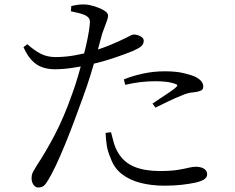

<svg xmlns="http://www.w3.org/2000/svg" viewBox="-20 -801 1040 851"><path d="M149 30Q137 30 128.5 18Q120 6 120 -11Q120 -22 122.5 -30Q125 -38 131 -47Q137 -56 144 -69Q182 -126 222.5 -203Q263 -280 300 -385Q314 -423 326.5 -466Q339 -509 350 -552Q361 -595 368.5 -632Q376 -669 378 -694Q380 -711 375 -719Q370 -727 357 -734Q342 -740 325.5 -744Q309 -748 294 -751L296 -774Q312 -778 326.5 -780Q341 -782 359 -781Q377 -780 400.5 -772.5Q424 -765 441.5 -754.5Q459 -744 459 -732Q459 -723 455 -712Q451 -701 445.5 -686Q440 -671 433 -652Q425 -622 412 -574.5Q399 -527 382.5 -473Q366 -419 347 -368Q329 -318 309 -264.5Q289 -211 268.5 -161Q248 -111 228.5 -69.5Q209 -28 193 -2Q183 15 174 22.5Q165 30 149 30ZM709 22Q651 22 602.5 9.5Q554 -3 519.5 -30Q485 -57 470 -101Q457 -130 453 -158Q449 -186 448 -212L472 -215Q477 -194 484.5 -168Q492 -142 506 -120Q532 -79 577.5 -61Q623 -43 688 -43Q738 -43 768 -48Q798 -53 816 -57.5Q834 -62 849 -62Q861 -62 872.5 -58.5Q884 -55 891 -47.5Q898 -40 898 -28Q898 -13 881.5 -4Q865 5 843 9Q820 14 786 18Q752 22 709 22ZM223 -494Q194 -494 168.5 -502.5Q143 -511 122 -532.5Q101 -554 84 -592L101 -605Q133 -577 160 -563Q187 -549 223 -548Q268 -548 310 -555.5Q352 -563 384 -572Q434 -587 473 -603.5Q512 -620 540 -634Q551 -640 559.5 -644Q568 -648 574 -648Q583 -648 593 -644.5Q603 -641 610 -635Q617 -629 617 -620Q617 -606 606.5 -596.5Q596 -587 569 -575Q557 -570 524.5 -558Q492 -546 451 -533.5Q410 -521 370 -513Q340 -506 299.5 -500Q259 -494 223 -494ZM656 -342Q673 -354 695 -368Q717 -382 736 -395.5Q755 -409 761 -415Q772 -425 757 -429Q739 -436 715.5 -438.5Q692 -441 669 -441Q636 -441 602 -437Q568 -433 535 -425L529 -449Q565 -464 612.5 -474.5Q660 -485 710 -485Q760 -485 793.5 -477Q827 -469 845 -461Q863 -452 872 -441Q881 -430 881 -417Q881 -404 869.5 -399Q858 -394 840 -392Q826 -391 813.5 -388Q801 -385 781 -376Q758 -367 726.5 -352Q695 -337 669 -324Z"/></svg>

Font: Noto Serif JP ExtraLight
Style: Regular
Weight: 400
Version: Version 2.003-H1;hotconv 1.1.1;makeotfexe 2.6.0